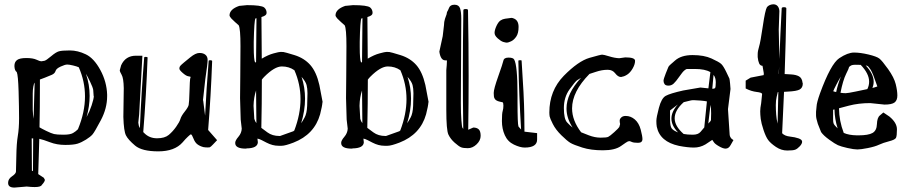

<svg xmlns="http://www.w3.org/2000/svg" viewBox="-20 -684 4211 890"><path d="M414.1 -238.8 415 -237.8C414.4 -228.7 411 -214.7 404.8 -195.8C398.6 -176.9 390.8 -158.9 381.3 -141.6C390.8 -175.1 395.5 -207.8 395.5 -239.7C395.5 -274.6 389.8 -308.6 378.4 -341.8C383.3 -334 389.8 -321.6 397.9 -304.7C406.1 -287.8 410.8 -275.2 412.1 -267.1ZM230.5 -62.7C221.7 -64.9 209.7 -69.7 194.6 -77.1C179.4 -84.6 168.9 -90.2 163.1 -93.8C164.4 -154.9 165 -216.5 165 -278.3V-315.4C167.6 -316.4 175.3 -319.3 188 -324C200.7 -328.7 211.6 -333.2 220.7 -337.4C229.8 -341.6 235.4 -347.5 237.5 -355C239.7 -362.5 247.6 -369.3 261.2 -375.5C274.9 -381.7 284.9 -384.8 291.3 -384.8C297.6 -384.8 306.6 -383.4 318.4 -380.6C330.1 -377.8 339 -375 345.2 -372.1C364.4 -328.5 374 -283.5 374 -237.3C374 -188.2 363.1 -137.4 341.3 -85C335.1 -78.5 327.6 -72.6 318.6 -67.4C309.7 -62.2 294.9 -59.6 274.4 -59.6C253.9 -59.6 239.3 -60.6 230.5 -62.7ZM132.8 109.4C131.2 108.4 129.6 107.6 127.9 106.9C127.3 57.1 127 7.3 127 -42.5H133.8C133.1 8 132.8 58.6 132.8 109.4ZM131.8 -251C131.8 -262.4 132.7 -272.9 134.5 -282.7C136.3 -292.5 138.3 -298.5 140.6 -300.8C138.7 -245.1 137 -189.3 135.7 -133.3C133.8 -143.7 132.5 -157.6 131.8 -174.8ZM46.9 -376.5C47.5 -363.1 51.1 -354.3 57.6 -350.1C61.8 -340.7 64.7 -310.7 66.2 -260.3C67.6 -209.8 68.4 -168.5 68.4 -136.2C68.4 -104 66.4 -76.5 62.5 -53.7C58.6 -30.9 56.3 0.7 55.7 41.3C55 81.8 54.4 105.3 54 111.8C53.5 118.3 47.3 125.6 35.4 133.5C23.5 141.5 17.6 151.4 17.6 163.1V164.1C17.6 178.4 27.3 185.5 46.9 185.5L104 180.7C118.3 182.3 130.5 183.1 140.6 183.1C159.8 183.1 170.9 179.9 173.8 173.3C183.3 162.9 188 155.1 188 149.9V149.4L183.1 140.1C180.5 137.9 171.9 132.2 157.2 123C159.2 68.7 160.8 14.2 162.1 -40.5C173.5 -38.2 189.9 -33 211.4 -24.7C232.9 -16.4 256.6 -12.2 282.5 -12.2C308.3 -12.2 327.4 -14.2 339.6 -18.1C351.8 -22 364.8 -28.2 378.7 -36.9C392.5 -45.5 402.7 -53.6 409.2 -61.3C415.7 -68.9 428.5 -91 447.8 -127.4C467 -163.9 476.6 -200.7 476.6 -237.8V-245.6C475.3 -285.3 464.8 -323.3 445.1 -359.6C425.4 -395.9 403 -420.1 377.9 -432.1C352.9 -444.2 328 -450.2 303.5 -450.2C278.9 -450.2 262 -448.8 252.7 -446C243.4 -443.3 231.4 -435.6 216.6 -423.1C201.7 -410.6 191.7 -403.6 186.3 -402.3C180.9 -401 176.1 -400.2 171.9 -399.9H170.9C167 -399.9 159.8 -402.3 149.4 -407.2C138.3 -412.4 122.6 -415 102.1 -415C81.5 -415 67.2 -411.9 59.1 -405.8C50.9 -399.6 46.9 -390.6 46.9 -378.9Z M920.9 -219.7 931.6 -316.4C938.8 -364.9 942.4 -394.7 942.4 -405.8V-406.2C942.4 -416.7 939 -424.6 932.1 -430.2C925.6 -435.7 916.4 -438.5 904.5 -438.5C892.7 -438.5 878.6 -431.8 862.3 -418.5C846 -405.1 836.3 -397.2 833.3 -394.8C830.2 -392.3 826.5 -389.2 822.3 -385.3C818 -381.3 815.2 -378.2 813.7 -375.7C812.3 -373.3 811.5 -370 811.5 -365.7C811.5 -361.5 816.7 -354.8 827.1 -345.7C837.6 -336.6 845.9 -331.5 852.1 -330.6C858.2 -329.6 862.1 -328.6 863.8 -327.6C863.8 -327.3 863.6 -326.7 863.3 -325.7C863 -324.7 862.3 -322.3 861.3 -318.4C860.4 -314.5 859.4 -295.1 858.4 -260.3C857.4 -225.4 856.1 -204.4 854.5 -197.3C852.9 -190.1 846.8 -179.9 836.2 -166.5C825.6 -153.2 818.9 -141.8 816.2 -132.3C813.4 -122.9 806.8 -110.8 796.4 -96.2C786 -81.5 774.6 -69 762.2 -58.6C749.8 -48.2 731.8 -43 708 -43C684.2 -43 664.6 -50.9 648.9 -66.9L644 -71.8C653.2 -185.4 659.8 -300.3 664.1 -416.5V-417C664.1 -418.9 661.6 -420.1 656.7 -420.4H654.8C650.9 -420.4 648.8 -419.4 648.4 -417.5C639.6 -309.1 633 -200 628.4 -90.3C625.8 -94.6 624.1 -98.5 623.3 -102.1C622.5 -105.6 621.7 -110 621.1 -115.2L622.1 -125.5L625 -153.3L640.1 -425.8H610.4C577.8 -425.8 554.9 -411 541.5 -381.3L535.2 -358.4C535.2 -354.2 538.1 -347.1 543.9 -337.2C549.8 -327.2 553.1 -306.6 553.7 -275.4L551.8 -142.1C553.1 -98.1 557.1 -69.5 564 -56.2C570.8 -42.8 584.8 -27.2 606 -9.3C627.1 8.6 663 17.6 713.6 17.6C764.2 17.6 801.8 3.7 826.2 -23.9C835.6 -35 843.9 -43.9 851.1 -50.5C858.2 -57.2 862.8 -60.9 864.7 -61.5C868 -60.9 872 -54.4 876.7 -42C881.4 -29.6 887.6 -20.6 895.3 -14.9C902.9 -9.2 912.3 -4.9 923.3 -2C929.9 -1 936.2 -0.5 942.4 -0.5C945.6 -0.5 948.7 -0.7 951.7 -1C955.2 -2.3 960.4 -6.7 967.3 -14.2L986.3 -34.2L944.8 -81.5C953.3 -187 959.5 -293.5 963.4 -400.9C963.4 -403.2 960.8 -404.5 955.6 -404.8H953.6C949.7 -404.8 947.6 -403.8 947.3 -401.9C940.4 -317.5 934.9 -232.9 930.7 -147.9L921.9 -217.8Z M1376 -112.8C1388 -151.9 1394 -189.8 1394 -226.6C1394 -261.4 1388.7 -295.1 1377.9 -327.6C1390.6 -313 1398.4 -300.5 1401.1 -290C1403.9 -279.6 1405.3 -266.8 1405.3 -251.5C1405.3 -236.2 1404.8 -216.7 1403.8 -193.1C1402.8 -169.5 1398.8 -151.4 1391.8 -138.9C1384.8 -126.4 1379.6 -117.7 1376 -112.8ZM1193.4 -412.1C1193 -476.2 1192.5 -540.5 1191.9 -605C1207.2 -609.5 1214.8 -614.9 1214.8 -621.1L1215.8 -622.1V-624.5C1215.8 -634.6 1212.1 -642.9 1204.6 -649.4C1195.5 -656.6 1168.9 -660.2 1125 -660.2L1088.9 -656.7C1059.6 -646.6 1044.6 -632.2 1043.9 -613.3C1043.9 -611 1044.9 -608.4 1046.9 -605.5C1048.8 -602.5 1050.7 -600.1 1052.5 -598.1C1054.3 -596.2 1060.1 -590.7 1069.8 -581.5C1079.6 -572.4 1085.1 -567.5 1086.4 -566.9C1092 -556.8 1094.7 -524.7 1094.7 -470.7C1094.7 -416.7 1094.4 -370.7 1093.8 -332.8C1093.1 -294.8 1092.8 -260.3 1092.8 -229L1095.7 -129.9L1100.6 -87.4C1099.9 -73.7 1094.7 -61.2 1085 -49.8C1075.2 -38.4 1070.3 -29.1 1070.3 -22V-21C1070.3 -3.7 1086.6 4.9 1119.1 4.9H1121.6L1122.6 3.9C1156.7 3.6 1174.3 -5.9 1175.3 -24.4C1175.3 -26 1175 -28.8 1174.3 -32.7C1173.7 -36.6 1173.3 -39.6 1173.3 -41.5C1175.3 -41.2 1178.1 -40.4 1181.9 -39.3C1185.6 -38.2 1196.8 -32.7 1215.3 -22.9C1233.9 -13.2 1252.4 -8.3 1271 -8.3H1285.6C1296.7 -8.3 1314.9 -13.2 1340.3 -22.9C1405.1 -48 1446.3 -91.8 1463.9 -154.3C1470.4 -180 1474 -198.4 1474.6 -209.5L1475.6 -210.4L1460.4 -290C1451.3 -330.4 1437.3 -361.2 1418.5 -382.6C1399.6 -403.9 1375.2 -419.2 1345.2 -428.5C1315.3 -437.7 1298.1 -442.5 1293.7 -442.9C1289.3 -443.2 1284.8 -443.4 1280.3 -443.4C1275.7 -443.4 1265 -441.1 1248 -436.5C1231.1 -432 1212.9 -423.8 1193.4 -412.1ZM1275.4 -53.7C1253.3 -53.7 1234.7 -59.2 1219.7 -70.3C1204.8 -81.4 1195.3 -88.4 1191.4 -91.3C1193 -165.5 1193.8 -240.1 1193.8 -314.9C1197.4 -319.8 1201.3 -324.4 1205.6 -328.6C1237.1 -360.2 1264.1 -376 1286.4 -376C1308.7 -376 1328.1 -370.1 1344.7 -358.4C1363.6 -315.4 1373 -270.8 1373 -224.6C1373 -177.7 1363.4 -129.2 1344.2 -79.1C1342.9 -78.1 1341.5 -77 1339.8 -75.7L1278.3 -53.7ZM1158.7 -133.3 1155.3 -193.4C1155.9 -219.7 1159.8 -243.5 1167 -264.6C1167.3 -214.2 1167.8 -163.7 1168.5 -113.3C1164.2 -118.5 1161 -125.2 1158.7 -133.3ZM1156.2 -465.8V-490.2C1157.6 -555.7 1160.2 -591.8 1164.1 -598.6L1168.9 -599.6C1168 -531.9 1167.3 -464.2 1167 -396.5C1165.4 -395.5 1163.9 -394.7 1162.6 -394C1158.4 -402.2 1156.2 -426.1 1156.2 -465.8Z M1867.2 -112.8C1879.2 -151.9 1885.3 -189.8 1885.3 -226.6C1885.3 -261.4 1879.9 -295.1 1869.1 -327.6C1881.8 -313 1889.6 -300.5 1892.3 -290C1895.1 -279.6 1896.5 -266.8 1896.5 -251.5C1896.5 -236.2 1896 -216.7 1895 -193.1C1894 -169.5 1890.1 -151.4 1883.1 -138.9C1876.1 -126.4 1870.8 -117.7 1867.2 -112.8ZM1684.6 -412.1C1684.2 -476.2 1683.8 -540.5 1683.1 -605C1698.4 -609.5 1706.1 -614.9 1706.1 -621.1L1707 -622.1V-624.5C1707 -634.6 1703.3 -642.9 1695.8 -649.4C1686.7 -656.6 1660.2 -660.2 1616.2 -660.2L1580.1 -656.7C1550.8 -646.6 1535.8 -632.2 1535.2 -613.3C1535.2 -611 1536.1 -608.4 1538.1 -605.5C1540 -602.5 1541.9 -600.1 1543.7 -598.1C1545.5 -596.2 1551.3 -590.7 1561 -581.5C1570.8 -572.4 1576.3 -567.5 1577.6 -566.9C1583.2 -556.8 1585.9 -524.7 1585.9 -470.7C1585.9 -416.7 1585.6 -370.7 1585 -332.8C1584.3 -294.8 1584 -260.3 1584 -229L1586.9 -129.9L1591.8 -87.4C1591.1 -73.7 1585.9 -61.2 1576.2 -49.8C1566.4 -38.4 1561.5 -29.1 1561.5 -22V-21C1561.5 -3.7 1577.8 4.9 1610.4 4.9H1612.8L1613.8 3.9C1647.9 3.6 1665.5 -5.9 1666.5 -24.4C1666.5 -26 1666.2 -28.8 1665.5 -32.7C1664.9 -36.6 1664.6 -39.6 1664.6 -41.5C1666.5 -41.2 1669.4 -40.4 1673.1 -39.3C1676.8 -38.2 1688 -32.7 1706.5 -22.9C1725.1 -13.2 1743.7 -8.3 1762.2 -8.3H1776.9C1787.9 -8.3 1806.2 -13.2 1831.5 -22.9C1896.3 -48 1937.5 -91.8 1955.1 -154.3C1961.6 -180 1965.2 -198.4 1965.8 -209.5L1966.8 -210.4L1951.7 -290C1942.5 -330.4 1928.5 -361.2 1909.7 -382.6C1890.8 -403.9 1866.4 -419.2 1836.4 -428.5C1806.5 -437.7 1789.3 -442.5 1784.9 -442.9C1780.5 -443.2 1776 -443.4 1771.5 -443.4C1766.9 -443.4 1756.2 -441.1 1739.3 -436.5C1722.3 -432 1704.1 -423.8 1684.6 -412.1ZM1766.6 -53.7C1744.5 -53.7 1725.9 -59.2 1710.9 -70.3C1696 -81.4 1686.5 -88.4 1682.6 -91.3C1684.2 -165.5 1685.1 -240.1 1685.1 -314.9C1688.6 -319.8 1692.5 -324.4 1696.8 -328.6C1728.4 -360.2 1755.3 -376 1777.6 -376C1799.9 -376 1819.3 -370.1 1835.9 -358.4C1854.8 -315.4 1864.3 -270.8 1864.3 -224.6C1864.3 -177.7 1854.7 -129.2 1835.4 -79.1C1834.1 -78.1 1832.7 -77 1831.1 -75.7L1769.5 -53.7ZM1649.9 -133.3 1646.5 -193.4C1647.1 -219.7 1651 -243.5 1658.2 -264.6C1658.5 -214.2 1659 -163.7 1659.7 -113.3C1655.4 -118.5 1652.2 -125.2 1649.9 -133.3ZM1647.5 -465.8V-490.2C1648.8 -555.7 1651.4 -591.8 1655.3 -598.6L1660.2 -599.6C1659.2 -531.9 1658.5 -464.2 1658.2 -396.5C1656.6 -395.5 1655.1 -394.7 1653.8 -394C1649.6 -402.2 1647.5 -426.1 1647.5 -465.8Z M2150.4 -82.5C2151.7 -164.9 2152.3 -247.7 2152.3 -331.1C2152.3 -432.3 2151.4 -534.2 2149.4 -636.7C2149.4 -640.3 2145.8 -642.1 2138.7 -642.1C2131.5 -642.1 2127.9 -640.3 2127.9 -636.7C2126.3 -540 2125.5 -443.2 2125.5 -346.2C2125.5 -259.9 2126.1 -173.3 2127.4 -86.4C2126.5 -87.7 2125.2 -89.6 2123.5 -92C2121.9 -94.5 2120.3 -106 2118.7 -126.7C2117 -147.4 2116.2 -174.2 2116.2 -207L2118.2 -596.7C2118.2 -618.8 2116.2 -635.3 2112.3 -646C2108.4 -656.7 2099.9 -662.1 2086.9 -662.1C2073.9 -662.1 2065.5 -657.5 2061.8 -648.2C2058 -638.9 2055.4 -633.4 2054 -631.6C2052.5 -629.8 2051.5 -626.8 2051 -622.6C2050.5 -618.3 2049.8 -615.5 2048.8 -614C2047.9 -612.5 2045.8 -606.9 2042.7 -596.9C2039.6 -587 2038.1 -577.1 2038.1 -567.4L2032.2 -516.6L2016.6 -444.8V-444.3C2020.5 -417.6 2029.6 -404.3 2043.9 -404.3L2051.8 -403.8C2051.4 -389.5 2050.5 -374.5 2048.8 -358.9V-175.8C2048.8 -112.3 2052.1 -73.7 2058.6 -60.1C2065.1 -46.4 2074.7 -33.9 2087.4 -22.7C2100.1 -11.5 2109.9 -4.4 2116.7 -1.5C2123.5 1.5 2134.2 2.9 2148.7 2.9C2163.2 2.9 2176.7 -3 2189.2 -14.9C2201.7 -26.8 2208 -40 2208 -54.4C2208 -68.9 2205 -78.9 2199 -84.5C2193 -90 2184.6 -92.8 2173.8 -92.8Z M2363.3 -597.7C2357.4 -600.3 2353.1 -601.4 2350.3 -601.1C2347.6 -600.7 2343.9 -600.3 2339.4 -599.6C2334.8 -599 2328.8 -598.1 2321.3 -597.2C2313.8 -596.2 2306.7 -593.5 2300 -589.1C2293.4 -584.7 2287.1 -576.2 2281.2 -563.5C2275.4 -550.8 2272.5 -540.2 2272.5 -531.7C2272.5 -523.3 2277.4 -514.6 2287.4 -505.9C2297.3 -497.1 2305.9 -491.6 2313.2 -489.5C2320.6 -487.4 2326.1 -486.3 2329.8 -486.3C2333.6 -486.3 2339.9 -488.4 2348.9 -492.4C2357.8 -496.5 2365.9 -503.7 2373 -514.2C2380.2 -524.6 2383.8 -539.6 2383.8 -559.1C2383.8 -578.6 2377 -591.5 2363.3 -597.7ZM2469.7 -37.1V-66.9L2411.1 -73.7L2410.2 -155.3C2409.5 -209.6 2405.4 -292 2397.9 -402.3C2397.9 -404.3 2395.4 -405.2 2390.4 -405C2385.3 -404.9 2382.8 -403.8 2382.8 -401.9C2384.8 -296.1 2389 -189.9 2395.5 -83.5L2383.3 -97.7C2380.4 -105.5 2378.9 -142.9 2378.9 -210V-243.2C2378.9 -335.6 2373.7 -390.6 2363.3 -408.2C2360 -414.1 2351.4 -417 2337.4 -417C2323.4 -417 2315.4 -412.4 2313.5 -403.1C2311.5 -393.8 2303.5 -369.5 2289.6 -330.3C2275.6 -291.1 2268.6 -265.4 2268.6 -253.2C2268.6 -241 2269.7 -232.7 2272 -228.5C2274.3 -224.3 2276.8 -221.3 2279.5 -219.5C2282.3 -217.7 2285.1 -216.3 2287.8 -215.3C2290.6 -214.4 2293.4 -213.5 2296.1 -212.9C2298.9 -212.2 2301.1 -211.8 2302.7 -211.4C2304.4 -211.1 2306.6 -210.6 2309.3 -210C2312.1 -209.3 2313.5 -204.1 2313.5 -194.3C2313.5 -184.6 2312.3 -176.2 2310.1 -169.2C2307.8 -162.2 2306.6 -146.7 2306.6 -122.8C2306.6 -98.9 2311.1 -77 2320.1 -57.1C2329 -37.3 2343.1 -22.8 2362.3 -13.7C2381.5 -4.6 2398.1 0 2412.1 0C2450.5 0 2469.7 -12.4 2469.7 -37.1Z M2798.3 -360.4C2812.3 -360.4 2823.6 -354.8 2832 -343.8C2840.5 -332.7 2849.3 -327.1 2858.4 -327.1H2860.8L2861.8 -328.1C2869.6 -328.8 2878.3 -332.2 2887.7 -338.4C2897.1 -344.6 2905.5 -354.1 2912.8 -366.9C2920.2 -379.8 2923.8 -391.5 2923.8 -402.1C2923.8 -412.7 2908.9 -418 2878.9 -418H2878.4L2850.1 -414.1C2836.1 -414.7 2820.6 -417.6 2803.7 -422.9C2786.8 -428.1 2776 -430.7 2771.2 -430.7C2766.5 -430.7 2746.9 -425.7 2712.4 -415.8C2677.9 -405.8 2638.2 -378.1 2593.3 -332.5C2548.7 -286.6 2526.4 -230 2526.4 -162.6C2526.4 -156.4 2526.9 -150.4 2527.8 -144.5C2528.8 -138.7 2533.7 -127 2542.5 -109.4C2551.3 -91.8 2564.5 -74.3 2582.3 -56.9C2600 -39.5 2613.9 -27.8 2624 -21.7C2634.1 -15.7 2652.5 -8.5 2679.2 0C2705.9 8.5 2737.8 12.7 2774.9 12.7C2812 12.7 2839.8 6.1 2858.4 -7.1C2877 -20.3 2887.6 -27.3 2890.4 -28.3C2893.1 -29.3 2895.5 -29.8 2897.5 -29.8C2899.4 -29.8 2903.2 -28.5 2908.9 -25.9C2914.6 -23.3 2924.2 -22 2937.7 -22C2951.3 -22 2958 -27.8 2958 -39.6C2958 -48 2955.3 -62.5 2950 -83C2944.6 -103.5 2935.5 -119.2 2922.9 -130.1C2910.2 -141 2896.2 -146.5 2880.9 -146.5H2879.9C2871.4 -146.5 2864.7 -144.2 2859.9 -139.6C2855 -135.1 2852.5 -130.1 2852.5 -124.8C2852.5 -119.4 2853.2 -114.1 2854.5 -108.9L2850.6 -95.2C2848.6 -91.6 2840.9 -83.7 2827.4 -71.5C2813.9 -59.3 2804.5 -52 2799.3 -49.6C2794.1 -47.1 2782.5 -45.9 2764.4 -45.9C2746.3 -45.9 2727.9 -49.6 2709 -56.9C2690.1 -64.2 2678.4 -68.8 2673.8 -70.8C2645.8 -107.3 2631.8 -144.2 2631.8 -181.6C2631.8 -233.4 2658.7 -286.6 2712.4 -341.3C2713.7 -341.6 2723.7 -344.9 2742.4 -351.1C2761.1 -357.3 2778.5 -360.4 2794.4 -360.4ZM2673.3 -323.2C2628.4 -274.7 2606 -227.4 2606 -181.2C2606 -151.2 2615.4 -121.7 2634.3 -92.8C2627.1 -98 2618.6 -106 2608.6 -116.7C2598.7 -127.4 2593.8 -149.6 2593.8 -183.1C2593.8 -216.6 2602.5 -245.4 2619.9 -269.5C2637.3 -293.6 2649 -307.8 2655 -312C2661.1 -316.2 2667.2 -320 2673.3 -323.2Z M3294.4 -275.4C3291.8 -273.4 3287.6 -272.5 3281.7 -272.5L3283.2 -288.6L3287.6 -336.9C3294.4 -328.5 3297.9 -316.9 3297.9 -302.2C3297.9 -287.6 3296.7 -278.6 3294.4 -275.4ZM3256.8 -213.9C3252.6 -173.8 3248.5 -133.6 3244.6 -93.3C3240.4 -88.4 3234.6 -81.5 3227.3 -72.8C3220 -64 3208 -59.6 3191.4 -59.6C3174.8 -59.6 3160.6 -60.7 3148.9 -63C3121.3 -87.1 3107.4 -111.3 3107.4 -135.7C3107.4 -160.5 3121.4 -185.4 3149.4 -210.4C3166.3 -214.4 3176.7 -216.9 3180.4 -218C3184.2 -219.2 3189.4 -219.7 3196 -219.7C3202.7 -219.7 3213.3 -219.1 3227.8 -217.8C3242.3 -216.5 3252 -215.2 3256.8 -213.9ZM3366.2 -271.5C3366.2 -274.1 3365.6 -282.2 3364.3 -295.9C3363 -309.6 3361.9 -317.5 3361.1 -319.8C3360.3 -322.1 3355.4 -332.4 3346.4 -350.8C3337.5 -369.2 3329.7 -381.5 3323 -387.7C3316.3 -393.9 3301.4 -402.3 3278.3 -412.8C3255.2 -423.4 3225.9 -428.7 3190.4 -428.7C3154.9 -428.7 3127.6 -420.1 3108.4 -402.8C3105.5 -400.2 3102.1 -397.3 3098.4 -394C3094.6 -390.8 3092 -388.4 3090.3 -387C3088.7 -385.5 3086.9 -383.9 3085 -382.1C3083 -380.3 3081.6 -378.8 3080.8 -377.7C3080 -376.5 3079.1 -375.1 3078.1 -373.3C3077.1 -371.5 3073.2 -361.7 3066.2 -344C3059.2 -326.3 3055.7 -314.8 3055.7 -309.6C3055.7 -304.4 3057.2 -299.3 3060.3 -294.4C3063.4 -289.6 3069.5 -287.1 3078.6 -287.1C3087.7 -287.1 3095.7 -290.2 3102.5 -296.4C3109.4 -302.6 3118 -313.2 3128.4 -328.1C3138.8 -343.1 3146.8 -352.9 3152.3 -357.4C3157.9 -362 3161.8 -364.3 3164.1 -364.3H3200.2C3232.4 -364.3 3256.7 -359.4 3272.9 -349.6C3269.7 -324.5 3266.6 -299.5 3263.7 -274.4L3226.6 -278.3L3147 -264.6C3106.3 -255.5 3079.3 -247.2 3065.9 -239.7C3052.6 -232.3 3042 -213.6 3034.2 -183.8C3026.4 -154.1 3022.5 -134 3022.5 -123.5C3022.5 -113.1 3023.1 -104.2 3024.4 -96.7C3033.9 -50.1 3068.2 -20.5 3127.4 -7.8C3154.5 -2.6 3177.5 0 3196.5 0C3215.6 0 3233.4 -4.9 3250 -14.6L3280.3 -34.7L3281.7 -35.6C3283 -34.3 3285.3 -30.9 3288.6 -25.4C3291.8 -19.9 3299.8 -13.4 3312.5 -6.1C3325.2 1.2 3335.3 4.9 3342.8 4.9H3343.8C3353.5 4.9 3361.5 -1.1 3367.7 -13.2L3379.9 -34.7L3372.1 -40C3366.2 -45.9 3363 -52.2 3362.3 -59.1L3354.5 -178.2ZM3263.2 -111.3C3266.8 -140.3 3270.2 -169.1 3273.4 -197.8C3275.4 -189.6 3276.4 -176.7 3276.4 -158.9C3276.4 -141.2 3276.1 -130.7 3275.6 -127.4C3275.1 -124.2 3271 -118.8 3263.2 -111.3ZM3122.1 -199.7C3102.2 -177.6 3092.3 -155.8 3092.3 -134.3C3092.3 -112.8 3102.5 -91.5 3123 -70.3C3108.7 -75.8 3099 -81.9 3093.8 -88.6C3088.5 -95.3 3085.9 -110 3085.9 -132.8V-171.9Z M3700.2 -299.8V-300.3C3698.6 -314.9 3693 -324.9 3683.6 -330.1C3674.2 -335.3 3661.7 -338.3 3646.2 -339.1C3630.8 -339.9 3621.1 -340.5 3617.2 -340.8C3620.8 -441.7 3623.4 -543.1 3625 -645C3625 -648.6 3621.5 -650.5 3614.5 -650.6C3607.5 -650.8 3603.8 -649.1 3603.5 -645.5C3599.3 -567.4 3595.7 -488.9 3592.8 -410.2C3592.8 -426.4 3592.3 -448.4 3591.3 -476.1C3590.3 -503.7 3589.8 -527.3 3589.8 -546.9L3592.8 -632.8V-633.3C3592.1 -642.7 3589.4 -650.2 3584.5 -655.8C3579.6 -661.3 3572.9 -664.1 3564.5 -664.1H3564C3551.9 -663.4 3542.5 -659.2 3535.6 -651.4L3535.2 -650.9C3529.6 -642.1 3523.2 -612.7 3515.9 -562.7C3508.5 -512.8 3502.8 -481 3498.5 -467.5C3494.3 -454 3492.2 -442.4 3492.2 -432.6V-419.4C3493.5 -406.7 3495.8 -396.9 3499 -389.9C3502.3 -382.9 3507.5 -379.2 3514.6 -378.9L3520.5 -344.7C3520.5 -340.5 3520.3 -337.6 3520 -335.9L3459.5 -324.2L3436.5 -310.1V-273.9L3439.5 -272.5C3455.1 -264.6 3471 -259.8 3487.3 -257.8C3503.6 -255.9 3512 -252.8 3512.7 -248.5L3508.3 -205.6C3505.4 -190.6 3503.9 -178.1 3503.9 -168C3503.9 -157.9 3504.7 -146.2 3506.3 -132.8C3508 -119.5 3512.3 -102.3 3519.3 -81.3C3526.3 -60.3 3533.5 -44.8 3541 -34.7C3548.5 -24.6 3560.5 -14 3576.9 -2.9C3593.3 8.1 3610.7 13.7 3628.9 13.7C3647.1 13.7 3659.6 12.4 3666.3 9.8C3672.9 7.2 3679.9 2 3687.3 -5.9C3694.6 -13.7 3698.2 -20.8 3698.2 -27.1C3698.2 -33.4 3692.8 -38.6 3681.9 -42.5C3671 -46.4 3657.5 -49.2 3641.4 -51C3625.2 -52.8 3613.3 -57.9 3605.5 -66.4C3608.7 -130.2 3611.7 -194.2 3614.3 -258.3L3630.4 -259.3C3659.3 -260.6 3678.4 -264 3687.5 -269.5C3696.6 -275.1 3701.2 -284 3701.2 -296.4V-297.4ZM3580.1 -234.9 3585.4 -257.3H3587.9C3586.6 -208.5 3585.4 -159.7 3584.5 -110.8C3581.2 -124.2 3579 -138.3 3577.9 -153.3C3576.7 -168.3 3576.2 -182.9 3576.2 -197C3576.2 -211.2 3577.5 -223.8 3580.1 -234.9ZM3591.8 -376C3591.5 -364.9 3591 -353.7 3590.3 -342.3H3589.4Z M3876 -253.9C3883.5 -292.3 3892.3 -321.6 3902.3 -341.8C3911.1 -359.4 3915.5 -369.5 3915.5 -372.1C3915.5 -372.7 3915.4 -373 3915 -373C3915.7 -373.7 3918.2 -375.7 3922.6 -378.9C3927 -382.2 3934.8 -383.8 3946 -383.8C3957.3 -383.8 3965.2 -383.6 3969.7 -383.3C3995.8 -356.3 4008.8 -330.2 4008.8 -305.2C4008.8 -293.5 4006 -282.1 4000.5 -271C3987.8 -268.4 3969.5 -264.6 3945.6 -259.5C3921.6 -254.5 3906.4 -252 3899.9 -252C3893.4 -252 3885.4 -252.6 3876 -253.9ZM3959.5 -56.6H3952.1C3927.4 -57 3907.1 -60.7 3891.1 -67.9C3876.8 -105 3869.5 -143.1 3869.1 -182.1C3869.8 -182.5 3885.1 -186.5 3915 -194.3C3945 -202.1 3977.9 -206.1 4013.7 -206.1L4080.1 -199.2C4102.9 -199.2 4118.5 -202.6 4127 -209.2C4135.4 -215.9 4139.6 -226.6 4139.6 -241.2C4139.6 -255.9 4137.1 -273.4 4132.1 -293.9C4127 -314.5 4115.2 -337.7 4096.7 -363.8C4078.1 -389.8 4064.6 -406.1 4056.2 -412.6C4047.7 -419.1 4030.8 -425.4 4005.6 -431.4C3980.4 -437.4 3958.1 -440.4 3938.7 -440.4C3919.4 -440.4 3896.6 -431.7 3870.4 -414.3C3844.2 -396.9 3814.3 -342.3 3780.8 -250.5C3770.7 -222.2 3765.5 -202.1 3765.1 -190.4L3762.7 -166V-148.9C3762.7 -140.1 3765.5 -127.1 3771 -109.9L3786.1 -71.8C3793.6 -61 3806.2 -49.2 3824 -36.4C3841.7 -23.5 3855.1 -15.1 3864.3 -11C3873.4 -6.9 3888 -2.6 3908.2 2C3928.4 6.5 3943.8 8.8 3954.3 8.8C3964.9 8.8 3981.2 6.6 4003.2 2.2C4025.1 -2.2 4042.3 -7.3 4054.7 -13.2C4067.1 -19 4082.5 -24.3 4101.1 -29.1C4119.6 -33.8 4130.4 -39.1 4133.3 -45.2C4136.2 -51.2 4137.7 -64.3 4137.7 -84.5C4137.7 -104.7 4126.3 -124.2 4103.5 -143.1L4103 -143.6L4074.7 -162.6L4058.6 -148.9C4050.1 -142.1 4045.6 -128.7 4044.9 -108.6C4044.3 -88.6 4037.4 -75 4024.4 -67.6C4011.4 -60.3 3989.7 -56.6 3959.5 -56.6ZM3877.9 -329.1C3868.2 -304.7 3860.8 -280.8 3856 -257.3C3849.4 -258.6 3844.9 -259.9 3842.3 -261.2C3844.6 -267.4 3849.9 -278.4 3858.2 -294.2C3866.5 -310 3873 -321.6 3877.9 -329.1ZM3841.8 -129.4V-175.3L3848.1 -176.8C3848.8 -146.8 3853.7 -117.5 3862.8 -88.9C3852.4 -99 3846.3 -106.2 3844.5 -110.6C3842.7 -115 3841.8 -121.3 3841.8 -129.4ZM3999.5 -378.9C4003.4 -377.9 4008.9 -371.9 4015.9 -360.8C4022.9 -349.8 4033.2 -323.9 4046.9 -283.2C4043.3 -281.6 4038.9 -280.1 4033.7 -278.8L4023.9 -276.4C4027.8 -285.8 4029.8 -295.4 4029.8 -305.2C4029.8 -329.3 4017.4 -354.5 3992.7 -380.9C3993.3 -380.5 3995.6 -379.9 3999.5 -378.9Z"/></svg>

Font: Drukaatie burti
Style: Regular
Weight: 400
Version: Version 0.14.4